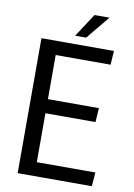

<svg xmlns="http://www.w3.org/2000/svg" viewBox="-97 -959 711 1020"><g transform="rotate(10 258.5 -449.0)"><path d="M72 -728H463L458 -653H162V-415H437L432 -339H162V-75H478L472 0H72ZM246 -772 328 -898H409L305 -772Z"/></g></svg>

Font: Murecho
Style: Regular
Weight: 400
Designer: Neil Summerour
Foundry: Positype
Version: Version 1.010; ttfautohint (v1.8.3)